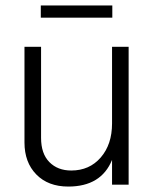

<svg xmlns="http://www.w3.org/2000/svg" viewBox="-20 -679 569 706"><path d="M393 -614H130V-659H393ZM453 0H392V-91Q352 7 231 7Q157 7 113.5 -37.5Q70 -82 70 -155V-507H131V-172Q131 -114 161.5 -83Q192 -52 242 -52Q309 -52 350.5 -100Q392 -148 392 -225V-507H453Z"/></svg>

Font: Hind Mysuru Light
Style: Regular
Weight: 300
Designer: Manushi Parikh, Hitesh Malaviya
Foundry: Indian Type Foundry
Version: Version 0.703;PS 1.0;hotconv 1.0.86;makeotf.lib2.5.63406